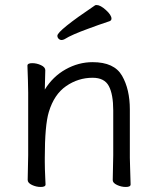

<svg xmlns="http://www.w3.org/2000/svg" viewBox="-20 -732 628 763"><path d="M430 -115V-293Q430 -357 412.5 -390Q395 -423 348 -423Q291 -423 243 -390Q195 -357 174 -287Q158 -234 158 -105V-89Q158 -63 160 -21L161 1Q161 11 142 11Q124 11 107 3Q90 -5 90 -17L92 -115V-364L91 -413L89 -471Q89 -481 108 -481Q126 -481 143 -473Q160 -465 160 -453L158 -376Q190 -428 241 -456.5Q292 -485 348 -485Q434 -485 465 -431Q496 -377 496 -297V-105L497 -67L499 1Q499 11 480 11Q462 11 445 3Q428 -5 428 -16V-17ZM372 -633Q361 -629 329.5 -617.5Q298 -606 275 -596Q252 -586 236 -576Q230 -573 225 -573Q218 -573 213 -578Q208 -583 208 -590Q208 -610 358 -711Q360 -712 364 -712Q379 -712 401 -692Q423 -672 423 -658Q423 -651 416 -648Z"/></svg>

Font: Iansui
Style: Regular
Weight: 400
Designer: But Ko / Fontworks Inc.
Foundry: zi-hi.com / Fontworks Inc.
Version: Version 1.002